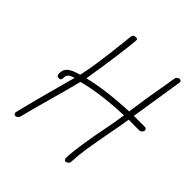

<svg xmlns="http://www.w3.org/2000/svg" viewBox="-264 -1154 1364 1364"><g transform="rotate(45 418.5 -472.0)"><path d="M96 14Q130 -129 201 -386Q208 -409 220 -455Q188 -446 176 -434Q164 -422 164 -403Q164 -389 159.5 -381.5Q155 -374 140 -374Q119 -374 119 -403Q119 -440 145 -461.5Q171 -483 232 -499Q259 -612 287 -873L295 -944Q298 -968 324 -968Q334 -968 338 -964Q342 -960 341 -951Q329 -809 281 -512Q429 -550 662 -561Q685 -730 717 -904L725 -954Q727 -965 735.5 -971.5Q744 -978 754 -978Q761 -978 766 -973.5Q771 -969 771 -961Q771 -957 755 -859Q715 -612 708 -562H820Q828 -562 832.5 -556.5Q837 -551 837 -544Q837 -536 830 -527.5Q823 -519 813 -516L701 -517Q695 -469 670 -341Q649 -229 638 -157.5Q627 -86 624 -17Q623 -5 613.5 3Q604 11 595 11Q580 11 578 -10Q582 -125 633 -380L642 -427L656 -515Q424 -506 269 -464Q244 -362 203 -218Q161 -68 141 14Q130 34 113 34Q98 34 96 14Z"/></g></svg>

Font: Bad Script
Style: Regular
Weight: 400
Italic angle: -10°
Designer: Roman Shchyukin (Gaslight Type Foundry), Cyreal (Charset Expansion)
Foundry: Gaslight
Version: Version 2.000